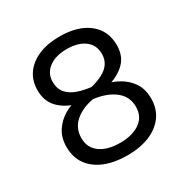

<svg xmlns="http://www.w3.org/2000/svg" viewBox="-147 -747 864 887"><g transform="rotate(-30 284.5 -303.5)"><path d="M285 13Q217 13 166 -7.5Q115 -28 87 -67Q59 -106 59 -161Q59 -210 81.5 -244.5Q104 -279 139 -300Q174 -321 212 -328L272 -338Q344 -352 380 -379.5Q416 -407 416 -453Q416 -500 381 -526.5Q346 -553 285 -553Q226 -553 190 -526Q154 -499 154 -454Q154 -416 174.5 -393Q195 -370 229.5 -358.5Q264 -347 305 -343L349 -328Q390 -320 427 -299.5Q464 -279 487 -245Q510 -211 510 -160Q510 -106 481.5 -67Q453 -28 402.5 -7.5Q352 13 285 13ZM285 -54Q350 -54 390 -82Q430 -110 430 -163Q430 -221 381.5 -255Q333 -289 252 -294L201 -309Q143 -325 108.5 -361Q74 -397 74 -455Q74 -506 100.5 -543Q127 -580 174.5 -600Q222 -620 285 -620Q383 -620 439.5 -575.5Q496 -531 496 -453Q496 -390 453.5 -354Q411 -318 350 -307L282 -293Q218 -283 178.5 -249.5Q139 -216 139 -162Q139 -111 178 -82.5Q217 -54 285 -54Z"/></g></svg>

Font: Baloo Tammudu 2
Style: Regular
Weight: 400
Designer: Maithili Shingre, Omkar Shende and Ek Type
Foundry: Ek Type
Version: Version 1.700